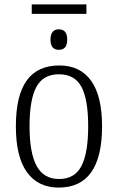

<svg xmlns="http://www.w3.org/2000/svg" viewBox="-20 -841 534 871"><path d="M52 -268Q52 -407 101 -475.5Q150 -544 249 -544Q344 -544 393.5 -474.5Q443 -405 443 -268Q443 10 246 10Q153 10 102.5 -59.5Q52 -129 52 -268ZM380 -268Q380 -390 349.5 -447Q319 -504 247 -504Q176 -504 145 -446.5Q114 -389 114 -268Q114 -148 146 -88.5Q178 -29 248 -29Q319 -29 349.5 -88Q380 -147 380 -268ZM124 -821H372V-778H124ZM209 -661Q209 -708 247 -708Q285 -708 285 -661Q285 -615 247 -615Q209 -615 209 -661Z"/></svg>

Font: Noto Serif NarrowLight
Style: Regular
Weight: 300
Width: 4
Designer: Monotype Design Team
Foundry: Monotype Imaging Inc.
Version: Version 1.001